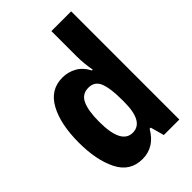

<svg xmlns="http://www.w3.org/2000/svg" viewBox="-228 -853 955 955"><g transform="rotate(-45 250.0 -375.5)"><path d="M170 -274Q170 -351 188.5 -391.5Q207 -432 252 -432Q296 -432 312 -392Q328 -352 328 -272V-256Q328 -117 250 -117Q170 -117 170 -274ZM323 -72H331L351 0H460V-761H321V-585Q321 -533 331 -480H325Q304 -521 270 -540Q236 -559 196 -559Q111 -559 68 -480.5Q25 -402 25 -272Q25 -149 65 -69.5Q105 10 192 10Q276 10 323 -72Z"/></g></svg>

Font: Noto Sans Mono UI Condensed ExtraBold
Style: Regular
Weight: 800
Width: 3
Designer: Monotype Design team
Foundry: Monotype Imaging Inc.
Version: 1.000